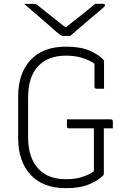

<svg xmlns="http://www.w3.org/2000/svg" viewBox="-20 -964 640 1004"><path d="M330 -340H559Q570 -340 570 -329V-293H523V-58Q523 -55 522.5 -52Q522 -49 518 -45Q493 -20 445.5 0Q398 20 325 20Q205 20 140 -50Q75 -120 75 -241V-459Q75 -581 140 -650.5Q205 -720 325 -720Q400 -720 446.5 -700Q493 -680 520 -653Q524 -649 524 -643V-500H485Q474 -500 474 -511V-631Q412 -673 325 -673Q231 -673 179 -617.5Q127 -562 127 -454V-246Q127 -135 185 -77Q235 -27 325 -27Q372 -27 404.5 -37Q437 -47 454 -57.5Q471 -68 471 -68V-293H341Q330 -293 330 -304ZM347 -776H311Q304 -776 298 -780Q292 -784 275 -797Q267 -805 247.5 -822Q228 -839 203 -860.5Q178 -882 152.5 -904Q127 -926 106 -944Q118 -943 128.5 -943.5Q139 -944 151 -944Q162 -944 167 -942.5Q172 -941 180 -934Q195 -922 232 -892.5Q269 -863 321 -822H325Q377 -862 413.5 -891.5Q450 -921 478 -944H517Q529 -944 529 -937Q529 -933 525 -928.5Q521 -924 504 -910Q491 -899 469.5 -881Q448 -863 424 -842.5Q400 -822 379.5 -804Q359 -786 347 -776Z"/></svg>

Font: Recursive Mn Lnr St Lt
Style: Regular
Weight: 300
Monospace: yes
Version: Version 1.079;hotconv 1.0.112;makeotfexe 2.5.65598; ttfautoh